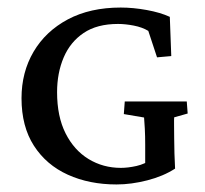

<svg xmlns="http://www.w3.org/2000/svg" viewBox="-20 -487 550 514"><path d="M292 6.8Q219.2 6.8 161.6 -19.3Q104 -45.4 70.8 -96.9Q37.6 -148.4 37.6 -224.1Q37.6 -293.5 69.8 -348.4Q102.1 -403.3 161.6 -435.1Q221.2 -466.8 303.2 -466.8Q336.4 -466.8 372.8 -460.2Q409.2 -453.6 434.6 -441.9L438.5 -336.9L400.4 -333.5L377 -404.3Q360.8 -414.1 338.1 -418.5Q315.4 -422.9 295.9 -422.9Q239.7 -422.9 203.9 -398.7Q168 -374.5 150.4 -333Q132.8 -291.5 132.8 -240.2Q132.8 -175.3 155.5 -130.1Q178.2 -85 217 -61.3Q255.9 -37.6 303.7 -37.6Q322.8 -37.6 345.5 -42.7Q368.2 -47.9 386.2 -61L368.7 -17.6V-100.1Q368.7 -122.6 367.7 -142.1Q366.7 -161.6 365.7 -172.4L311.5 -181.6L314 -215.3H480L482.4 -183.1L446.3 -172.9Q445.8 -168 446 -152.3Q446.3 -136.7 446.3 -116.7Q446.3 -94.7 447 -76.2Q447.8 -57.6 448.7 -35.6Q417 -15.1 374.3 -4.2Q331.5 6.8 292 6.8Z"/></svg>

Font: Lateef
Style: Regular
Weight: 400
Designer: SIL International
Foundry: SIL International
Version: Version 4.200